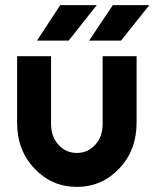

<svg xmlns="http://www.w3.org/2000/svg" viewBox="-20 -720 605 752"><path d="M329 -561H454L565 -700H422ZM125 -561H249L359 -700H216ZM47 -500V-240Q47 -131 115 -60Q183 12 281 12Q379 12 447 -60Q515 -131 515 -240V-500H382V-235Q382 -184 353 -153Q324 -121 281 -121Q238 -121 209 -153Q180 -184 180 -235V-500Z"/></svg>

Font: Unageo
Style: Bold
Weight: 700
Designer: Richard Sepsi
Foundry: Richard Sepsi
Version: Version 2.000